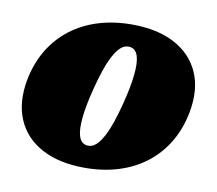

<svg xmlns="http://www.w3.org/2000/svg" viewBox="-62 -558 727 644"><g transform="rotate(10 301.5 -235.5)"><path d="M338.5 -486Q426 -486 485 -454.2Q544 -422.5 569 -364.8Q594 -307 579 -228.5Q568 -171.5 541 -126.2Q514 -81 473.2 -49.5Q432.5 -18 379.8 -1.5Q327 15 264.5 15Q177 15 118 -16.8Q59 -48.5 34.2 -106.5Q9.5 -164.5 24 -242.5Q35 -299.5 62 -344.8Q89 -390 129.8 -421.5Q170.5 -453 223.2 -469.5Q276 -486 338.5 -486ZM255.5 -61Q266.5 -58.5 276.8 -62.5Q287 -66.5 297 -78Q307 -89.5 316.8 -108.5Q326.5 -127.5 336 -155.5Q345.5 -183.5 355 -220.5Q370 -279.5 374.2 -320.2Q378.5 -361 372 -383.5Q365.5 -406 347.5 -410Q336.5 -412.5 326.2 -408.5Q316 -404.5 306 -393Q296 -381.5 286.2 -362.5Q276.5 -343.5 267 -315.5Q257.5 -287.5 248 -250.5Q233 -192 228.8 -151Q224.5 -110 231.2 -87.5Q238 -65 255.5 -61Z"/></g></svg>

Font: Fraunces Wonky
Style: Italic
Weight: 900
Italic angle: -16°
Version: Version 1.000;[b76b70a41]